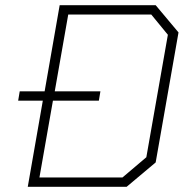

<svg xmlns="http://www.w3.org/2000/svg" viewBox="-20 -720 727 740"><path d="M668 -595 580 -94 468 0H87L145 -332H50L56 -368H152L210 -700H580ZM627 -586 563 -664H243L191 -368H367L361 -332H184L132 -36H452L544 -114Z"/></svg>

Font: Chakra Petch ExtraLight
Style: Italic
Weight: 275
Italic angle: -10°
Designer: Katatrad Aksorn Co.,Ltd.
Foundry: Cadson Demak Co.,Ltd.
Version: Version 1.000; ttfautohint (v1.6)